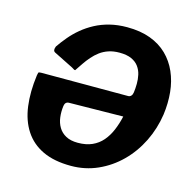

<svg xmlns="http://www.w3.org/2000/svg" viewBox="-110 -863 992 985"><g transform="rotate(15 386.0 -371.0)"><path d="M565.6 -437.9Q568.5 -459.3 568.8 -483.8Q569.1 -508.3 563.9 -531.5Q558.8 -554.8 544.8 -574.1Q530.9 -593.3 505.9 -604.5Q480.9 -615.7 442.3 -615.7Q409.9 -615.7 384.7 -607.1Q359.4 -598.6 339.5 -583.8Q319.6 -569 303.1 -550Q286.5 -531.1 272.7 -510.6Q258.9 -490.2 245.4 -470.2Q242.3 -469.2 238.3 -471.6Q234.3 -474.1 225.6 -479.3L122.6 -530.8Q108.6 -538.2 118.4 -561.8Q137.6 -589.9 160.9 -617.4Q184.2 -645 213.3 -669.2Q242.3 -693.3 277.5 -712.1Q312.6 -730.8 354.8 -741.4Q397 -752 447.1 -752Q517.1 -752 570.2 -732.3Q623.3 -712.6 660 -676.7Q696.7 -640.8 717.9 -592.5Q739.2 -544.1 744.9 -486.9Q750.6 -429.7 742.2 -367.6Q730.7 -290 696.8 -221.2Q662.8 -152.4 610.6 -100.7Q558.4 -49 492.1 -19.5Q425.9 10 350.6 10Q261.8 10 200.9 -18.6Q140 -47.3 105 -100.9Q69.9 -154.6 60.1 -228.8Q50.2 -303 62.4 -393.8Q64.1 -404.2 65.6 -408.1Q67.2 -412.1 80.3 -412.1H542.7Q550.9 -412.1 557.4 -418.7Q563.9 -425.3 565.6 -437.9ZM258.7 -300.2Q237.9 -300.2 234.5 -277.3Q230.3 -245.9 234 -216.6Q237.6 -187.3 251.5 -164.1Q265.4 -140.9 290.6 -127.2Q315.9 -113.5 354 -113.5Q398 -113.5 430.1 -127.9Q462.1 -142.3 484.4 -168.3Q506.6 -194.2 521.4 -229.1Q536.1 -264 545.1 -304.1Z"/></g></svg>

Font: Libre Franklin Thin
Style: Italic
Weight: 100
Italic angle: -8°
Designer: Pablo Impallari, Rodrigo Fuenzalida, Nhung Nguyen
Foundry: Impallari Type
Version: Version 3.000